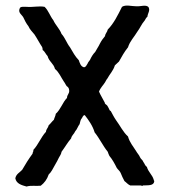

<svg xmlns="http://www.w3.org/2000/svg" viewBox="-20 -682 622 702"><path d="M544 -19C544 -22 542 -22 542 -25C537 -43 522 -53 517 -72C510 -76 509 -84 504 -90C502 -97 495 -100 492 -107C489 -115 481 -123 478 -129C467 -147 454 -161 448 -183C430 -199 419 -223 404 -243C397 -253 391 -265 385 -276C384 -277 382 -277 381 -279C378 -285 375 -292 372 -296C369 -300 363 -301 363 -307C356 -321 348 -333 342 -347C347 -361 358 -371 364 -381C367 -385 368 -390 372 -394C381 -411 394 -423 400 -443L415 -457C425 -475 435 -493 448 -509C455 -532 471 -547 482 -566C492 -579 498 -595 509 -607C512 -612 514 -617 519 -621C520 -634 530 -643 523 -656C514 -666 495 -658 479 -659C460 -659 440 -666 426 -657C411 -627 396 -596 374 -574C372 -564 365 -560 364 -550C357 -542 350 -532 345 -522C340 -511 333 -502 328 -492C320 -484 314 -474 309 -463C306 -458 302 -455 300 -449C296 -444 295 -437 287 -436C275 -439 272 -451 268 -462C255 -475 246 -492 236 -509C224 -524 218 -544 205 -558C198 -577 183 -590 175 -608C163 -623 157 -644 143 -657C123 -661 101 -655 77 -657C67 -657 54 -659 52 -651C45 -636 60 -628 65 -619C70 -608 76 -596 84 -586C89 -574 98 -566 106 -556C116 -541 124 -525 134 -510C135 -507 136 -505 136 -499C144 -494 147 -484 154 -477C159 -457 176 -450 181 -430C196 -418 203 -399 214 -383C218 -378 220 -372 224 -367C229 -364 233 -359 233 -351C234 -339 225 -336 225 -324C209 -308 202 -282 184 -266C183 -258 179 -252 177 -244C170 -238 165 -230 158 -224C156 -214 149 -211 148 -200C130 -181 120 -153 102 -134C103 -127 99 -126 99 -120C85 -101 73 -82 61 -61C52 -51 39 -46 36 -30C40 -10 59 -5 77 0C94 -5 111 -1 129 -3C142 -13 152 -26 158 -44C168 -53 173 -65 180 -77L189 -93L195 -105C199 -112 204 -119 205 -127C217 -143 227 -161 240 -176C242 -187 251 -192 255 -202C262 -209 265 -221 271 -228C273 -235 274 -242 277 -247C282 -251 282 -261 290 -261C304 -243 319 -222 326 -198C344 -176 356 -149 374 -127C375 -122 378 -117 380 -112C391 -99 399 -84 407 -68C411 -62 418 -57 421 -50C425 -39 430 -30 435 -20C442 -15 447 -8 456 -4H492C496 -5 500 0 503 -4C521 -5 542 -2 544 -19Z"/></svg>

Font: FuturaRener
Style: Regular
Weight: 400
Designer: BSozoo
Foundry: BSozoo
Version: Version 1.0